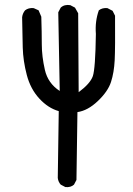

<svg xmlns="http://www.w3.org/2000/svg" viewBox="-20 -769 540 781"><path d="M246 -8 227 -18Q217 -29 215 -45L219 -317Q176 -329 140 -368Q104 -407 89 -464Q74 -521 72.5 -576Q71 -631 70 -699Q72 -715 82 -727Q96 -738 117 -736L137 -727L148 -701Q150 -637 150 -588.5Q150 -540 162.5 -485Q175 -430 223 -399L217 -719L227 -738Q242 -752 266 -748L285 -738L298 -715L300 -394Q347 -429 357.5 -459Q368 -489 370 -631Q366 -682 382 -727Q396 -738 417 -736L438 -725L448 -705Q449 -574 446.5 -524Q444 -474 431.5 -435.5Q419 -397 378 -358Q337 -319 295 -313L291 -37L281 -18Q268 -6 246 -8Z"/></svg>

Font: Kosefont JP
Style: Regular
Weight: 400
Designer: Nozomi Seto 瀬戸のぞみ
Version: Version 3.00;June 19, 2020